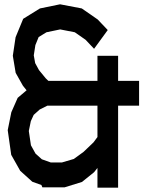

<svg xmlns="http://www.w3.org/2000/svg" viewBox="-20 -867 699 885"><path d="M621.1 -494.1V-379.9H524.4V-2H429.2V-92.8L413.6 -73.2L357.9 -28.3L277.3 -3.4H175.3L170.9 -14.2L128.9 -29.3L73.2 -79.6L31.7 -153.3L15.6 -267.1L32.2 -349.6L61.5 -416L102.5 -450.7L85.4 -472.2L52.2 -531.2L39.1 -609.9L51.8 -695.3L86.9 -780.3L164.1 -828.1L256.8 -847.2L356.9 -828.1L430.2 -777.3L476.6 -728.5L413.6 -642.1L374.5 -683.6L324.7 -718.3L257.3 -731.4L194.3 -718.3L158.2 -696.3L143.1 -659.2L135.7 -611.8L142.1 -576.2L159.7 -543.9L190.9 -505.9L203.1 -494.1H429.2V-609.9H524.4V-494.1ZM429.2 -235.4V-379.9H198.2L163.1 -362.3L135.3 -337.4L122.1 -308.6L112.8 -263.2L122.6 -197.3L143.6 -159.2L172.9 -132.8L213.9 -118.2H265.6L320.3 -134.3L365.2 -167L411.1 -210.9Z"/></svg>

Font: Gap Sans
Style: Bold
Weight: 400
Designer: Alexandre Liziard and Etienne Ozeray
Foundry: Interstices.io
Version: Version 1.610